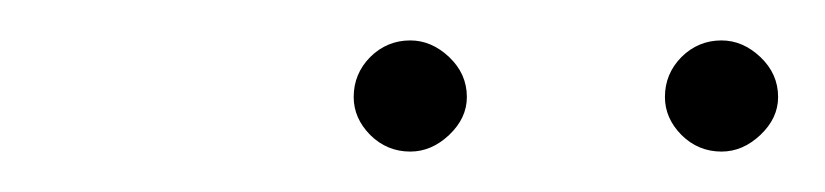

<svg xmlns="http://www.w3.org/2000/svg" viewBox="-20 -688 408 95"><path d="M211 -640Q211 -629.5 202.2 -621.2Q193.5 -613 183 -613Q171.5 -613 163.2 -621.2Q155 -629.5 155 -640Q155 -651.5 163.2 -659.8Q171.5 -668 183 -668Q193.5 -668 202.2 -659.8Q211 -651.5 211 -640ZM365 -640Q365 -629.5 356.2 -621.2Q347.5 -613 337 -613Q325.5 -613 317.2 -621.2Q309 -629.5 309 -640Q309 -651.5 317.2 -659.8Q325.5 -668 337 -668Q347.5 -668 356.2 -659.8Q365 -651.5 365 -640Z"/></svg>

Font: Lato Hairline
Style: Italic
Weight: 100
Italic angle: -7°
Designer: Lukasz Dziedzic
Foundry: tyPoland Lukasz Dziedzic
Version: Version 2.007; 2014-02-27